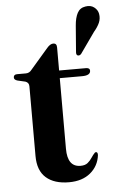

<svg xmlns="http://www.w3.org/2000/svg" viewBox="-53 -752 495 800"><g transform="rotate(-5 195.0 -352.5)"><path d="M58.5 -424 26 -431.5Q12 -435.5 12 -445Q12 -458 27 -458H63.5Q78.5 -458 88 -471L161.5 -556Q175 -572 188 -572Q202.5 -572 202.5 -554.5V-458H315Q331 -458 331 -446Q331 -426 295.5 -426H202.5V-130.5Q202.5 -54.5 257 -54.5Q276.5 -54.5 287.2 -63.5Q298 -72.5 305.5 -84.2Q313 -96 322 -105Q333.5 -108.5 333 -93Q327.5 -47.5 293.2 -19Q259 9.5 203.5 9.5Q142 9.5 107.8 -20.5Q73.5 -50.5 73.5 -111.5V-403Q73.5 -419 58.5 -424ZM288 -638Q290.5 -670.5 301 -690.5Q311.5 -710.5 334.5 -714Q356.5 -718 371.2 -706.8Q386 -695.5 389 -679Q392.5 -659 384.8 -641.5Q377 -624 361.5 -606L300 -519Q293 -511 284.5 -514Q280.5 -516.5 279.8 -520.5Q279 -524.5 279.5 -529.5Z"/></g></svg>

Font: Fraunces 72pt S000 SemiBold
Style: Regular
Weight: 600
Version: Version 1.000; ttfautohint (v1.8.3)